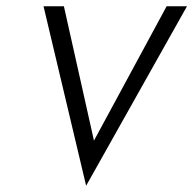

<svg xmlns="http://www.w3.org/2000/svg" viewBox="-20 -595 617 613"><path d="M119 -575 255 -2 577 -575H512L280 -146L184 -575Z"/></svg>

Font: Charger Sport
Style: LitNrwObl
Weight: 300
Designer: Jasper
Foundry: Cannot Into Space Fonts
Version: Version 1.1